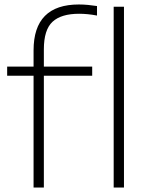

<svg xmlns="http://www.w3.org/2000/svg" viewBox="-20 -838 670 858"><path d="M130 0V-499.5H12V-540.5H130V-613Q130 -818 332.5 -818Q352.5 -818 373.5 -816Q394.5 -814 413.5 -811V-768.5Q371.5 -776.5 333.5 -776.5Q253.5 -776.5 214.8 -740.8Q176 -705 176 -617.5V-540.5H392V-499.5H176V0ZM488 0V-808H534V0Z"/></svg>

Font: Encode Sans Expanded Expanded ExtraLight
Style: Regular
Weight: 200
Width: 7
Designer: Multiple Designers
Foundry: Impallari Type
Version: Version 3.000; ttfautohint (v1.8.3) -l 8 -r 50 -G 200 -x 14 